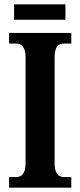

<svg xmlns="http://www.w3.org/2000/svg" viewBox="-20 -866 370 886"><path d="M45 -775H282V-846H45ZM22 0H309V-49H275C251 -49 232 -65 232 -110V-601C232 -651 249 -665 275 -665H309V-714H22V-665H55C77 -665 98 -651 98 -602V-110C98 -63 77 -49 55 -49H22Z"/></svg>

Font: Noto Serif Bengali ExtraCondensed
Style: Bold
Weight: 700
Width: 2
Designer: Juan Bruce, Universal Thirst, Indian Type Foundry and the Monotype Design Team.
Foundry: Monotype Imaging Inc.
Version: Version 2.003